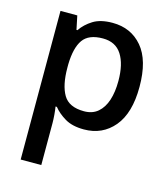

<svg xmlns="http://www.w3.org/2000/svg" viewBox="-116 -640 853 972"><g transform="rotate(15 310.5 -154.5)"><path d="M354 -549Q451 -549 510 -479.5Q569 -410 569 -271Q569 -133 509 -61.5Q449 10 352 10Q291 10 252.5 -13Q214 -36 191 -65H184Q187 -48 189 -23.5Q191 1 191 20V240H83V-539H171L186 -467H191Q214 -501 252.5 -525Q291 -549 354 -549ZM327 -460Q253 -460 223 -417.5Q193 -375 191 -288V-271Q191 -179 220.5 -129Q250 -79 329 -79Q373 -79 401.5 -103.5Q430 -128 444 -171Q458 -214 458 -272Q458 -360 426 -410Q394 -460 327 -460Z"/></g></svg>

Font: Noto Sans Javanese Medium
Style: Regular
Weight: 500
Version: Version 2.004